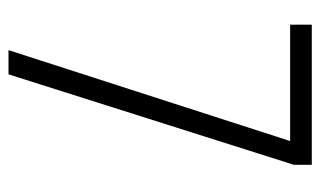

<svg xmlns="http://www.w3.org/2000/svg" viewBox="-171 -583 754 452"><g transform="rotate(90 206.0 -357.0)"><path d="M98 0H155L368 -672V-714H38V-663H312Z"/></g></svg>

Font: Noto Sans Myanmar UI ExtraCondensed Light
Style: Regular
Weight: 300
Width: 2
Designer: Monotype Design Team
Foundry: Monotype Imaging Inc.
Version: Version 2.103